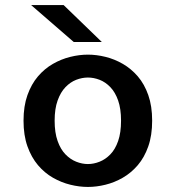

<svg xmlns="http://www.w3.org/2000/svg" viewBox="-20 -728 690 759"><path d="M327.5 11Q293.5 11 258 2.2Q222.5 -6.5 189.2 -25.5Q156 -44.5 130 -75.2Q104 -106 88.5 -149.5Q73 -193 73 -251Q73 -308.5 88.5 -352Q104 -395.5 130 -426Q156 -456.5 189.2 -475.5Q222.5 -494.5 258 -503.2Q293.5 -512 327.5 -512Q361.5 -512 397 -503.2Q432.5 -494.5 465.5 -475.5Q498.5 -456.5 524.8 -426Q551 -395.5 566.2 -352Q581.5 -308.5 581.5 -251Q581.5 -193 566.2 -149.5Q551 -106 524.8 -75.2Q498.5 -44.5 465.5 -25.5Q432.5 -6.5 397 2.2Q361.5 11 327.5 11ZM327.5 -79.5Q350.5 -79.5 373.8 -88.8Q397 -98 416.2 -117.8Q435.5 -137.5 447 -170.5Q458.5 -203.5 458.5 -251Q458.5 -298 447 -330.8Q435.5 -363.5 416.2 -383.5Q397 -403.5 373.8 -412.5Q350.5 -421.5 327.5 -421.5Q304.5 -421.5 281.2 -412.5Q258 -403.5 238.8 -383.5Q219.5 -363.5 207.8 -330.8Q196 -298 196 -251Q196 -203.5 207.8 -170.5Q219.5 -137.5 238.8 -117.8Q258 -98 281.2 -88.8Q304.5 -79.5 327.5 -79.5ZM271.5 -562 103 -708H231.5L382.5 -562Z"/></svg>

Font: Trispace Thin Medium
Style: Regular
Weight: 500
Version: Version 1.210